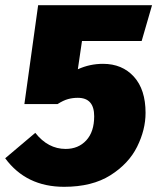

<svg xmlns="http://www.w3.org/2000/svg" viewBox="-42 -700 607 740"><path d="M504 -542H274L258 -433Q304 -454 355 -454Q429 -454 474 -404.5Q519 -355 519 -265Q519 -200 486.5 -134.5Q454 -69 383.5 -24.5Q313 20 205 20Q59 20 -22 -90L94 -188Q143 -126 211 -126Q260 -126 290.5 -159Q321 -192 321 -252Q321 -323 258 -323Q238 -323 220 -318Q202 -313 180 -299H52L105 -680H544Z"/></svg>

Font: Fira Sans Black
Style: Italic
Weight: 900
Italic angle: -8°
Designer: Carrois Corporate & Edenspiekermann AG
Foundry: Carrois Corporate GbR & Edenspiekermann AG
Version: Version 4.203